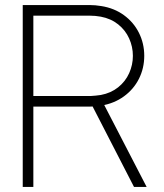

<svg xmlns="http://www.w3.org/2000/svg" viewBox="-20 -740 651 760"><path d="M510.5 0 335 -341H384L560.5 0ZM70 0V-720H335Q357 -720 381 -716Q432 -708 470.5 -680Q509 -652 530 -610Q551 -568 551 -519Q551 -470 530 -428.2Q509 -386.5 470.5 -358.5Q432 -330.5 381 -322Q357 -318 335 -318H112V0ZM335 -360H339.5Q348 -360.5 358.8 -361.5Q369.5 -362.5 379 -364Q419 -371.5 447.8 -394.5Q476.5 -417.5 491.2 -450.2Q506 -483 506 -519Q506 -555 491.2 -587.8Q476.5 -620.5 447.8 -643.5Q419 -666.5 379 -674Q357.5 -678 335 -678H112V-360Z"/></svg>

Font: Hauora
Style: Regular
Weight: 400
Designer: Wayne Shih
Foundry: WCYS
Version: Version 1.001